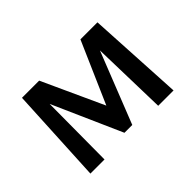

<svg xmlns="http://www.w3.org/2000/svg" viewBox="-92 -677 885 885"><g transform="rotate(-45 350.5 -235.0)"><path d="M521 0 510 -429 539 -440 374 -22H323L136 -444L160 -470H215L373 -125H333L484 -470H595L621 0ZM79 0 103 -470H174L171 0Z"/></g></svg>

Font: Ysabeau SC SemiBold
Style: Regular
Weight: 600
Designer: Christian Thalmann (Catharsis Fonts)
Version: Version 2.001;gftools[0.9.30]; featfreeze: smcp